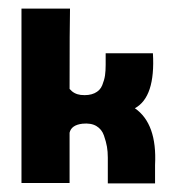

<svg xmlns="http://www.w3.org/2000/svg" viewBox="-20 -426 411 447"><path d="M231 -59Q231 -73 229 -84.5Q227 -96 222 -110.5Q217 -125 204.5 -132.5Q192 -140 172 -138Q146 -135 142 -117Q142 -49 142 0H30Q30 -50 30 -207.5Q30 -365 30 -406H143Q142 -368 142 -219Q152 -207 168 -205Q187 -203 200 -209Q213 -215 218 -227.5Q223 -240 224.5 -250.5Q226 -261 226 -275Q226 -275 226 -279.5Q226 -284 226 -291Q226 -298 226 -302H336Q342 -200 294 -174Q346 -138 341 -42Q341 -41 341 1H231Q231 -31 231 -59Z"/></svg>

Font: RIT Keram
Style: Bold
Weight: 700
Designer: Sanesh MV
Version: Version 1.0